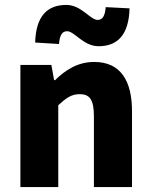

<svg xmlns="http://www.w3.org/2000/svg" viewBox="-20 -761 615 781"><path d="M63 0H217V-333C248 -361 269 -378 304 -378C344 -378 362 -357 362 -288V0H517V-308C517 -432 471 -509 363 -509C295 -509 245 -475 204 -435H200L189 -497H63ZM381 -573C459 -573 504 -620 507 -727L410 -732C407 -694 396 -680 377 -680C347 -680 311 -741 250 -741C171 -741 126 -694 123 -588L220 -582C223 -620 234 -634 253 -634C283 -634 319 -573 381 -573Z"/></svg>

Font: Source Sans Pro
Style: Bold
Weight: 700
Designer: Paul D. Hunt
Foundry: Adobe Systems Incorporated
Version: Version 3.006;hotconv 1.0.111;makeotfexe 2.5.65597